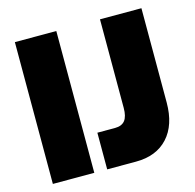

<svg xmlns="http://www.w3.org/2000/svg" viewBox="-97 -750 862 850"><g transform="rotate(-15 334.0 -325.0)"><path d="M292 -168H373Q403.8 -168 418.5 -186.3Q433.1 -204.6 433.1 -244.1V-649.9H623V-217.8Q623 -114.7 570.3 -57.4Q517.6 0 423.8 0H292ZM43 -649.9H232.9V0H43Z"/></g></svg>

Font: Overused Grotesk Black
Style: Regular
Weight: 900
Version: Version 0.002